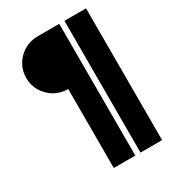

<svg xmlns="http://www.w3.org/2000/svg" viewBox="-202 -811 969 1074"><g transform="rotate(-30 282.0 -274.5)"><path d="M212.5 151V-359Q164 -359 125 -382Q86 -405 63 -443.8Q40 -482.5 40 -530Q40 -577 63 -615.5Q86 -654 125 -677Q164 -700 212.5 -700H351.5V151ZM385 151V-700H524.5V151Z"/></g></svg>

Font: Urbanist ExtraBold
Style: Regular
Weight: 800
Designer: Corey Hu
Foundry: Corey Hu
Version: Version 1.330; ttfautohint (v1.8.4.7-5d5b)